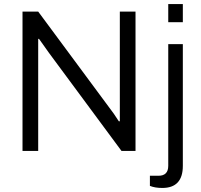

<svg xmlns="http://www.w3.org/2000/svg" viewBox="-20 -743 988 945"><path d="M808.1 -633.8V-723.1H879.9V-633.8ZM90.8 0V-686H168L519 -211.9Q538.1 -188 564.9 -146H569.8V-686H647V0H578.1L220.2 -483.9Q214.8 -491.7 196 -518.1Q177.2 -544.4 171.9 -551.8H168V0ZM778.8 182.1Q742.7 182.1 717.8 171.9V122.1H759.8Q808.1 122.1 808.1 73.2V-525.9H879.9V73.2Q879.9 182.1 778.8 182.1Z"/></svg>

Font: Archivo Light
Style: Regular
Weight: 300
Designer: Hector Gatti
Foundry: Omnibus-Type
Version: Version 2.001